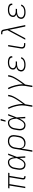

<svg xmlns="http://www.w3.org/2000/svg" viewBox="2398 -3186 1003 5840"><g transform="rotate(-90 2900.0 -266.5)"><path d="M461 8H440Q422 8 404.5 3Q387 -2 375.5 -14.5Q364 -27 361 -45Q358 -63 361 -81L428 -482H220L140 0H97L177 -482H90L96 -520H564L558 -482H471L404 -81Q402 -71 403.5 -61Q405 -51 411.5 -44Q418 -37 427.5 -33.5Q437 -30 447 -30H462Z M816 8Q787 8 760.5 1Q734 -6 712.5 -22Q691 -38 678 -62Q665 -86 659.5 -113Q654 -140 654.5 -168.5Q655 -197 660 -226L677 -326Q681 -351 689 -377Q697 -403 710.5 -426.5Q724 -450 744.5 -470Q765 -490 789 -503.5Q813 -517 839.5 -522.5Q866 -528 891 -528Q915 -528 936 -520Q957 -512 973.5 -497Q990 -482 1000.5 -462.5Q1011 -443 1018 -422Q1025 -401 1030 -379Q1035 -357 1038 -335Q1056 -381 1072.5 -427.5Q1089 -474 1106 -520H1149Q1123 -454 1098.5 -388Q1074 -322 1047 -257Q1054 -193 1057 -128.5Q1060 -64 1065 0H1022Q1020 -46 1018.5 -91.5Q1017 -137 1015 -182Q1005 -161 993.5 -139.5Q982 -118 968.5 -97.5Q955 -77 939.5 -58Q924 -39 904.5 -24Q885 -9 862 -0.5Q839 8 816 8ZM817 -30Q842 -30 866.5 -43Q891 -56 909.5 -76Q928 -96 942 -119Q956 -142 968 -166Q980 -190 990.5 -214Q1001 -238 1011 -263Q1009 -287 1006.5 -311Q1004 -335 1000 -358Q996 -381 988.5 -403.5Q981 -426 969 -445.5Q957 -465 936.5 -477.5Q916 -490 892 -490Q871 -490 849 -485Q827 -480 807.5 -468Q788 -456 772.5 -439Q757 -422 746 -402.5Q735 -383 728.5 -362Q722 -341 719 -319L702 -219Q698 -197 697 -174.5Q696 -152 699.5 -130.5Q703 -109 712 -90Q721 -71 736.5 -57Q752 -43 773 -36.5Q794 -30 817 -30Z M1203 215 1293 -326Q1297 -353 1306.5 -379.5Q1316 -406 1332 -430.5Q1348 -455 1370 -474.5Q1392 -494 1419 -506.5Q1446 -519 1473.5 -523.5Q1501 -528 1528 -528Q1558 -528 1587 -522Q1616 -516 1639.5 -501Q1663 -486 1679.5 -463Q1696 -440 1703.5 -412Q1711 -384 1711 -354.5Q1711 -325 1705 -294L1689 -194Q1685 -168 1676.5 -142Q1668 -116 1653 -92Q1638 -68 1617 -48Q1596 -28 1571.5 -15Q1547 -2 1520 3Q1493 8 1466 8Q1436 8 1408 1Q1380 -6 1357.5 -22.5Q1335 -39 1320.5 -64Q1306 -89 1301 -117L1246 215ZM1454 -30Q1476 -30 1499 -34.5Q1522 -39 1544 -49.5Q1566 -60 1584 -76.5Q1602 -93 1615 -113.5Q1628 -134 1635.5 -156Q1643 -178 1647 -201L1664 -301Q1668 -325 1668 -348.5Q1668 -372 1663 -394Q1658 -416 1646 -435Q1634 -454 1615.5 -466.5Q1597 -479 1574.5 -484.5Q1552 -490 1528 -490Q1506 -490 1482.5 -485.5Q1459 -481 1437.5 -470.5Q1416 -460 1397.5 -443.5Q1379 -427 1366.5 -406.5Q1354 -386 1346 -364Q1338 -342 1335 -319L1319 -223Q1315 -199 1314.5 -175Q1314 -151 1318.5 -128.5Q1323 -106 1335 -86.5Q1347 -67 1365.5 -54Q1384 -41 1407 -35.5Q1430 -30 1454 -30Z M2016 8Q1987 8 1960.5 1Q1934 -6 1912.5 -22Q1891 -38 1878 -62Q1865 -86 1859.5 -113Q1854 -140 1854.5 -168.5Q1855 -197 1860 -226L1877 -326Q1881 -351 1889 -377Q1897 -403 1910.5 -426.5Q1924 -450 1944.5 -470Q1965 -490 1989 -503.5Q2013 -517 2039.5 -522.5Q2066 -528 2091 -528Q2115 -528 2136 -520Q2157 -512 2173.5 -497Q2190 -482 2200.5 -462.5Q2211 -443 2218 -422Q2225 -401 2230 -379Q2235 -357 2238 -335Q2256 -381 2272.5 -427.5Q2289 -474 2306 -520H2349Q2323 -454 2298.5 -388Q2274 -322 2247 -257Q2254 -193 2257 -128.5Q2260 -64 2265 0H2222Q2220 -46 2218.5 -91.5Q2217 -137 2215 -182Q2205 -161 2193.5 -139.5Q2182 -118 2168.5 -97.5Q2155 -77 2139.5 -58Q2124 -39 2104.5 -24Q2085 -9 2062 -0.5Q2039 8 2016 8ZM2017 -30Q2042 -30 2066.5 -43Q2091 -56 2109.5 -76Q2128 -96 2142 -119Q2156 -142 2168 -166Q2180 -190 2190.5 -214Q2201 -238 2211 -263Q2209 -287 2206.5 -311Q2204 -335 2200 -358Q2196 -381 2188.5 -403.5Q2181 -426 2169 -445.5Q2157 -465 2136.5 -477.5Q2116 -490 2092 -490Q2071 -490 2049 -485Q2027 -480 2007.5 -468Q1988 -456 1972.5 -439Q1957 -422 1946 -402.5Q1935 -383 1928.5 -362Q1922 -341 1919 -319L1902 -219Q1898 -197 1897 -174.5Q1896 -152 1899.5 -130.5Q1903 -109 1912 -90Q1921 -71 1936.5 -57Q1952 -43 1973 -36.5Q1994 -30 2017 -30ZM2119 -600 2154 -748H2202L2157 -600Z M2570 215 2607 -6Q2614 -52 2613.5 -96.5Q2613 -141 2607 -184.5Q2601 -228 2591.5 -270Q2582 -312 2569.5 -353Q2557 -394 2541 -433.5Q2525 -473 2506 -510L2543 -528Q2571 -477 2591 -422Q2611 -367 2625.5 -309.5Q2640 -252 2649 -192Q2658 -132 2656 -70Q2679 -101 2702 -133Q2725 -165 2747 -197Q2769 -229 2789 -261.5Q2809 -294 2828 -328Q2847 -362 2862 -397Q2877 -432 2883 -468L2892 -520H2935L2926 -468Q2921 -436 2907.5 -404.5Q2894 -373 2879 -342.5Q2864 -312 2846.5 -283Q2829 -254 2810 -225Q2791 -196 2772 -167.5Q2753 -139 2732 -111Q2711 -83 2690.5 -55Q2670 -27 2649 0L2613 215Z M3170 215 3207 -6Q3214 -52 3213.5 -96.5Q3213 -141 3207 -184.5Q3201 -228 3191.5 -270Q3182 -312 3169.5 -353Q3157 -394 3141 -433.5Q3125 -473 3106 -510L3143 -528Q3171 -477 3191 -422Q3211 -367 3225.5 -309.5Q3240 -252 3249 -192Q3258 -132 3256 -70Q3279 -101 3302 -133Q3325 -165 3347 -197Q3369 -229 3389 -261.5Q3409 -294 3428 -328Q3447 -362 3462 -397Q3477 -432 3483 -468L3492 -520H3535L3526 -468Q3521 -436 3507.5 -404.5Q3494 -373 3479 -342.5Q3464 -312 3446.5 -283Q3429 -254 3410 -225Q3391 -196 3372 -167.5Q3353 -139 3332 -111Q3311 -83 3290.5 -55Q3270 -27 3249 0L3213 215Z M3845 8Q3819 8 3794 5.5Q3769 3 3745.5 -4.5Q3722 -12 3701.5 -25Q3681 -38 3667 -57Q3653 -76 3648 -100.5Q3643 -125 3648 -151Q3652 -174 3664 -195.5Q3676 -217 3695.5 -232.5Q3715 -248 3737.5 -257Q3760 -266 3783 -272Q3763 -279 3746.5 -290Q3730 -301 3718.5 -317Q3707 -333 3704 -354Q3701 -375 3704 -396Q3708 -418 3719.5 -439.5Q3731 -461 3749 -476.5Q3767 -492 3789 -502.5Q3811 -513 3833 -518.5Q3855 -524 3878 -526Q3901 -528 3923 -528Q3945 -528 3967 -526Q3989 -524 4010.5 -519Q4032 -514 4051.5 -504.5Q4071 -495 4085.5 -480Q4100 -465 4106.5 -444Q4113 -423 4109 -400L4108 -395H4065L4066 -398Q4069 -416 4063 -431Q4057 -446 4045 -456.5Q4033 -467 4018 -473.5Q4003 -480 3986.5 -483.5Q3970 -487 3953.5 -488.5Q3937 -490 3920 -490Q3903 -490 3885 -488.5Q3867 -487 3849.5 -482.5Q3832 -478 3815 -471Q3798 -464 3783.5 -452Q3769 -440 3759 -424Q3749 -408 3746 -390Q3743 -372 3747.5 -355.5Q3752 -339 3763.5 -327Q3775 -315 3790.5 -308Q3806 -301 3822.5 -296.5Q3839 -292 3856.5 -291Q3874 -290 3892 -290H3953L3946 -251H3885Q3866 -251 3846.5 -249.5Q3827 -248 3807 -244Q3787 -240 3768 -233Q3749 -226 3732 -213.5Q3715 -201 3704 -183Q3693 -165 3690 -146Q3687 -126 3691 -107.5Q3695 -89 3707.5 -75Q3720 -61 3736.5 -52.5Q3753 -44 3771 -39Q3789 -34 3809 -32Q3829 -30 3848 -30Q3867 -30 3885 -31.5Q3903 -33 3921 -36.5Q3939 -40 3957.5 -46.5Q3976 -53 3992.5 -64Q4009 -75 4021 -91Q4033 -107 4036 -125H4079Q4076 -102 4061.5 -80Q4047 -58 4027.5 -42.5Q4008 -27 3985 -17Q3962 -7 3938.5 -1.5Q3915 4 3891.5 6Q3868 8 3845 8Z M4456 0Q4438 0 4420.5 -3Q4403 -6 4388 -14Q4373 -22 4362.5 -35Q4352 -48 4347 -64Q4342 -80 4342 -98Q4342 -116 4345 -133L4409 -520H4451L4386 -127Q4383 -110 4385 -92.5Q4387 -75 4396.5 -62.5Q4406 -50 4422 -44Q4438 -38 4456 -38H4508L4509 0Z M4611 0 4901 -540 4881 -637V-638L4880 -639Q4878 -651 4875 -662Q4872 -673 4864.5 -681.5Q4857 -690 4845.5 -693.5Q4834 -697 4821 -697H4778V-735H4821Q4841 -735 4860.5 -731Q4880 -727 4893.5 -714Q4907 -701 4913 -682.5Q4919 -664 4922 -645L5059 0H5013L4914 -481L4656 0Z M5445 8Q5419 8 5394 5.5Q5369 3 5345.5 -4.5Q5322 -12 5301.5 -25Q5281 -38 5267 -57Q5253 -76 5248 -100.5Q5243 -125 5248 -151Q5252 -174 5264 -195.5Q5276 -217 5295.5 -232.5Q5315 -248 5337.5 -257Q5360 -266 5383 -272Q5363 -279 5346.5 -290Q5330 -301 5318.5 -317Q5307 -333 5304 -354Q5301 -375 5304 -396Q5308 -418 5319.5 -439.5Q5331 -461 5349 -476.5Q5367 -492 5389 -502.5Q5411 -513 5433 -518.5Q5455 -524 5478 -526Q5501 -528 5523 -528Q5545 -528 5567 -526Q5589 -524 5610.5 -519Q5632 -514 5651.5 -504.5Q5671 -495 5685.5 -480Q5700 -465 5706.5 -444Q5713 -423 5709 -400L5708 -395H5665L5666 -398Q5669 -416 5663 -431Q5657 -446 5645 -456.5Q5633 -467 5618 -473.5Q5603 -480 5586.5 -483.5Q5570 -487 5553.5 -488.5Q5537 -490 5520 -490Q5503 -490 5485 -488.5Q5467 -487 5449.5 -482.5Q5432 -478 5415 -471Q5398 -464 5383.5 -452Q5369 -440 5359 -424Q5349 -408 5346 -390Q5343 -372 5347.5 -355.5Q5352 -339 5363.5 -327Q5375 -315 5390.5 -308Q5406 -301 5422.5 -296.5Q5439 -292 5456.5 -291Q5474 -290 5492 -290H5553L5546 -251H5485Q5466 -251 5446.5 -249.5Q5427 -248 5407 -244Q5387 -240 5368 -233Q5349 -226 5332 -213.5Q5315 -201 5304 -183Q5293 -165 5290 -146Q5287 -126 5291 -107.5Q5295 -89 5307.5 -75Q5320 -61 5336.5 -52.5Q5353 -44 5371 -39Q5389 -34 5409 -32Q5429 -30 5448 -30Q5467 -30 5485 -31.5Q5503 -33 5521 -36.5Q5539 -40 5557.5 -46.5Q5576 -53 5592.5 -64Q5609 -75 5621 -91Q5633 -107 5636 -125H5679Q5676 -102 5661.5 -80Q5647 -58 5627.5 -42.5Q5608 -27 5585 -17Q5562 -7 5538.5 -1.5Q5515 4 5491.5 6Q5468 8 5445 8Z"/></g></svg>

Font: Iosevka Aile XLt Obl
Style: Regular
Weight: 200
Italic angle: -9°
Designer: Belleve Invis
Foundry: Belleve Invis
Version: Version 31.1.0; ttfautohint (v1.8.4)